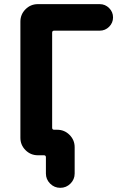

<svg xmlns="http://www.w3.org/2000/svg" viewBox="-20 -775 611 933"><path d="M203.1 -10.7Q203.1 -20.5 193.4 -20.5H181.6H164.1Q128.9 -20.5 104 -45.4Q79.1 -70.3 79.1 -105.5V-669.9Q79.1 -705.1 104 -730Q128.9 -754.9 164.1 -754.9H464.8Q491.2 -754.9 510.3 -735.8Q529.3 -716.8 529.3 -690.4Q529.3 -664.1 510.3 -645Q491.2 -626 464.8 -626H243.2Q233.4 -626 233.4 -616.2V-154.3Q233.4 -144.5 243.2 -144.5H257.8Q293 -144.5 317.9 -119.6Q342.8 -94.7 342.8 -59.6V68.4Q342.8 96.7 322.3 117.2Q301.8 137.7 272.9 137.7Q244.1 137.7 223.6 117.2Q203.1 96.7 203.1 68.4Z"/></svg>

Font: Gen Jyuu GothicX Bold
Style: Bold
Weight: 700
Designer: Ryoko NISHIZUKA (kana &amp; ideographs); Paul D. Hunt (Latin, Greek &amp; Cyrillic); Wenlong ZHANG (bopomofo); Sandoll C
Version: Version 1.058.20140828